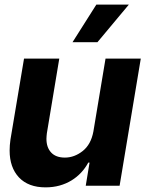

<svg xmlns="http://www.w3.org/2000/svg" viewBox="-20 -797 662 824"><path d="M398.1 -615.8H291.2L393.5 -777.3H533ZM175.4 7.1Q101.9 7.1 61.4 -35.5Q21.3 -78.5 21.3 -150.9Q21.3 -162.3 22.2 -174Q23.1 -185.7 24.9 -198.2L83.1 -545.5H234.4L181.1 -225.1Q180.4 -218.8 179.9 -212.9Q179.3 -207 179.3 -201.3Q179.3 -164.1 199.6 -142.4Q219.8 -120.7 258.5 -120.7Q299.4 -120.7 335.2 -149.1Q370.4 -177.2 380.7 -232.2L432.9 -545.5H584.2L493.3 0H348L364.3 -99.1H358.7Q346.2 -75.6 328.1 -56.3Q310 -36.9 286.9 -22.7Q263.8 -8.5 235.8 -0.7Q207.7 7.1 175.4 7.1Z"/></svg>

Font: Linik Sans
Style: Bold Italic
Weight: 700
Italic angle: 9°
Designer: Fonts by Rasmus Andersson / Changes by Cristiano Sobral with parts from Marc Monis
Foundry: rsms
Version: Version 3.020; ttfautohint (v1.6)